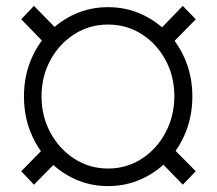

<svg xmlns="http://www.w3.org/2000/svg" viewBox="-20 -627 743 657"><path d="M349.6 9.8Q289.6 9.8 237.3 -13.7Q185.1 -37.1 145.5 -78.9Q106 -120.6 84 -176.3Q62 -231.9 62 -296.9Q62 -361.8 84 -417.5Q106 -473.1 145.5 -514.6Q185.1 -556.2 237.3 -579.3Q289.6 -602.5 349.6 -602.5Q409.7 -602.5 462.2 -579.3Q514.6 -556.2 554.2 -514.6Q593.8 -473.1 616 -417.5Q638.2 -361.8 638.2 -296.9Q638.2 -231.9 616 -176Q593.8 -120.1 554.2 -78.4Q514.6 -36.6 462.2 -13.4Q409.7 9.8 349.6 9.8ZM349.6 -50.3Q413.1 -50.3 464.6 -83.5Q516.1 -116.7 546.1 -172.9Q576.2 -229 576.7 -296.9Q576.7 -365.7 546.4 -421.6Q516.1 -477.5 464.6 -510.3Q413.1 -543 349.6 -543Q286.6 -543 234.9 -510.3Q183.1 -477.5 152.6 -421.6Q122.1 -365.7 122.1 -296.9Q122.1 -229 152.6 -172.9Q183.1 -116.7 234.9 -83.5Q286.6 -50.3 349.6 -50.3ZM555.2 -464.4 512.2 -510.3 605.5 -606.9 649.9 -561ZM605.5 4.9 512.2 -91.3 555.2 -136.7 649.9 -41ZM96.2 4.9 52.7 -41 146.5 -136.7 190.9 -91.3ZM146.5 -464.4 52.7 -561 96.2 -606.9 190.9 -510.3Z"/></svg>

Font: Inter 17pt Light
Style: Regular
Weight: 300
Version: Version 4.001;git-66647c0bb